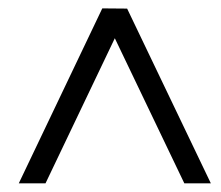

<svg xmlns="http://www.w3.org/2000/svg" viewBox="-20 -690 516 449"><path d="M23.9 -261.2 219.2 -670.4 277.3 -669.9 473.1 -261.2H411.1L248.5 -600.6L86.4 -261.2Z"/></svg>

Font: Elstob 8pt SemiBold
Style: Italic
Weight: 600
Italic angle: -20°
Designer: Peter S. Baker
Version: Version 1.015